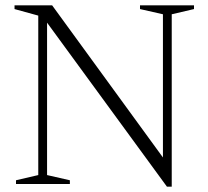

<svg xmlns="http://www.w3.org/2000/svg" viewBox="-20 -690 780 720"><path d="M123.5 -33.5V-631.5L34.5 -656V-670H175.5L591 -99.5V-636.5L505 -656V-670H707.5V-656L624 -636.5V10H606L156.5 -605V-33.5L242 -14V0H40V-14Z"/></svg>

Font: Newsreader Text Light
Style: Regular
Weight: 300
Designer: Hugues Gentile
Foundry: Production Type
Version: Version 1.001